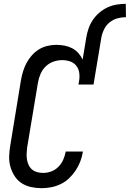

<svg xmlns="http://www.w3.org/2000/svg" viewBox="-20 -978 680 1006"><path d="M432 -781Q436 -805 444 -828.5Q452 -852 466.5 -873.5Q481 -895 501 -912Q521 -929 544 -939.5Q567 -950 591.5 -954Q616 -958 639 -958L640 -888Q618 -888 595.5 -882Q573 -876 554.5 -861Q536 -846 525.5 -824.5Q515 -803 511 -781ZM198 8Q170 8 142.5 2Q115 -4 93 -18.5Q71 -33 56.5 -55.5Q42 -78 34.5 -104.5Q27 -131 28 -159.5Q29 -188 34 -217L90 -559Q94 -582 101 -604.5Q108 -627 119 -648Q130 -669 147 -688Q164 -707 184.5 -719.5Q205 -732 228.5 -737.5Q252 -743 274 -743Q297 -743 318 -739Q339 -735 357.5 -725.5Q376 -716 390 -700.5Q404 -685 413 -666L432 -781H511L470 -535H391L394 -551Q398 -573 395.5 -594.5Q393 -616 380.5 -632.5Q368 -649 348 -656Q328 -663 306 -663Q283 -663 260 -655Q237 -647 219.5 -630Q202 -613 192.5 -591Q183 -569 179 -546L122 -204Q120 -188 119.5 -172Q119 -156 121.5 -141Q124 -126 130.5 -112.5Q137 -99 148.5 -89.5Q160 -80 175 -76Q190 -72 206 -72Q227 -72 248 -79.5Q269 -87 285.5 -103.5Q302 -120 311 -140.5Q320 -161 324 -182V-184H414V-181Q410 -156 400.5 -131.5Q391 -107 376.5 -85Q362 -63 342 -44Q322 -25 298 -13.5Q274 -2 248.5 3Q223 8 198 8Z"/></svg>

Font: Iosevka Medium Oblique
Style: Regular
Weight: 500
Italic angle: -9°
Monospace: yes
Designer: Belleve Invis
Foundry: Belleve Invis
Version: Version 32.5.0; ttfautohint (v1.8.4)